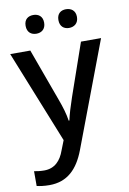

<svg xmlns="http://www.w3.org/2000/svg" viewBox="-104 -799 738 1101"><g transform="rotate(-10 265.0 -248.5)"><path d="M116 -683C116 -645 140 -628 170 -628C199 -628 224 -645 224 -683C224 -721 199 -737 170 -737C140 -737 116 -721 116 -683ZM307 -683C307 -645 331 -628 360 -628C389 -628 415 -645 415 -683C415 -721 389 -737 360 -737C331 -737 307 -721 307 -683ZM1 -539 217 0 195 56C175 113 139 152 78 152C55 152 33 149 19 146V232C36 236 60 240 93 240C197 240 259 178 299 73L530 -539H413L307 -234C291 -188 276 -138 269 -105H265C259 -146 246 -188 229 -234L118 -539Z"/></g></svg>

Font: Noto Sans Balinese Medium
Style: Regular
Weight: 500
Designer: Aditya Bayu, David Williams
Foundry: David Williams
Version: Version 2.005